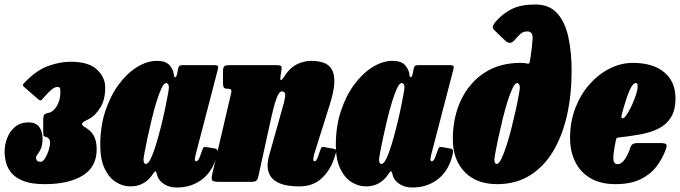

<svg xmlns="http://www.w3.org/2000/svg" viewBox="-44 -810 3028 855"><path d="M-23.5 -134Q-23.5 -165.5 -12 -195.5Q-0.5 -225.5 23.2 -245.2Q47 -265 84 -265Q115.5 -265 130.5 -244.8Q145.5 -224.5 145.5 -192Q145.5 -164 138.2 -148.2Q131 -132.5 123.8 -123.8Q116.5 -115 116.5 -108Q116.5 -89.5 137.5 -89.5Q147 -89.5 156.5 -104.8Q166 -120 172.5 -140.2Q179 -160.5 179 -175Q179 -185 174.2 -191.2Q169.5 -197.5 163.5 -199.5Q155.5 -202 152 -203Q148.5 -204 148.5 -226V-275Q148.5 -297 154.8 -301.2Q161 -305.5 174 -308Q194 -312 209.5 -338.5Q225 -365 225 -401Q225 -414 222.2 -418.5Q219.5 -423 212.5 -423Q201.5 -423 189 -413.8Q176.5 -404.5 154.5 -380Q146 -370.5 141.2 -365Q136.5 -359.5 125.5 -368.5L65.5 -421Q54.5 -430 59 -435.2Q63.5 -440.5 72.5 -449.5Q121 -498.5 172.2 -516.8Q223.5 -535 271 -535Q350.5 -535 387.5 -500.5Q424.5 -466 424.5 -421Q424.5 -365 402.8 -331Q381 -297 359.5 -284.5Q340.5 -273.5 331 -268.8Q321.5 -264 321.5 -257.5Q321.5 -251.5 331.2 -245.8Q341 -240 353.5 -230Q386.5 -203.5 386.5 -145Q386.5 -66.5 324 -28.2Q261.5 10 155.5 10Q96.5 10 61 -3.8Q25.5 -17.5 7.2 -39.5Q-11 -61.5 -17.2 -86.5Q-23.5 -111.5 -23.5 -134Z M921 -115.5Q903.5 -47.5 856 -11.2Q808.5 25 743 25Q711.5 25 688.2 10.8Q665 -3.5 657.5 -24.5Q655.5 -30.5 654.8 -33.8Q654 -37 653 -39.5Q650 -49.5 646.2 -46.8Q642.5 -44 633.5 -30.5Q618.5 -8 594 6Q569.5 20 537 20Q503 20 472.2 0.8Q441.5 -18.5 422 -59.2Q402.5 -100 402.5 -165Q402.5 -247.5 425.2 -316Q448 -384.5 485.2 -434.5Q522.5 -484.5 567 -511.8Q611.5 -539 655 -539Q694.5 -539 711.5 -519Q728.5 -499 730 -478.5Q731 -466.5 736.2 -465.8Q741.5 -465 746 -487L749 -504Q751 -513 755 -516.5Q759 -520 771.5 -520H906Q924 -520 926.5 -515.5Q929 -511 925 -497L828.5 -126Q827.5 -121.5 825.5 -113.2Q823.5 -105 823.5 -101Q823.5 -92 830.5 -92Q834.5 -92 839.5 -98.5Q844.5 -105 856 -140Q860 -151.5 863.2 -154.2Q866.5 -157 885 -153.5L913 -148.5Q921.5 -147 923.8 -140.8Q926 -134.5 921 -115.5ZM708 -420Q708.5 -428.5 705.2 -434.2Q702 -440 695.5 -440Q686 -440 675 -416.8Q664 -393.5 652.8 -356.5Q641.5 -319.5 631.2 -277.2Q621 -235 612.8 -196.2Q604.5 -157.5 599.8 -131.2Q595 -105 595 -100Q595 -93.5 597 -86.8Q599 -80 606 -80Q615.5 -80 626.8 -102.5Q638 -125 649.2 -161.2Q660.5 -197.5 671 -239Q681.5 -280.5 689.8 -319.2Q698 -358 703 -385.5Q708 -413 708 -420Z M983.5 -520H1179.5Q1204.5 -520 1208.2 -515.5Q1212 -511 1208 -489L1207 -483Q1202 -454 1206.5 -453.2Q1211 -452.5 1222 -469.5Q1245.5 -507 1276.8 -523Q1308 -539 1342.5 -539Q1372 -539 1395.8 -531.2Q1419.5 -523.5 1432.8 -502.2Q1446 -481 1444.8 -442.2Q1443.5 -403.5 1423.5 -341L1355.5 -125Q1353.5 -118.5 1352.2 -111.2Q1351 -104 1351 -101Q1351 -92 1357.5 -92Q1363 -92 1367.2 -100.8Q1371.5 -109.5 1378.5 -131Q1384.5 -148.5 1387.5 -152.8Q1390.5 -157 1402.5 -154.5L1443.5 -147Q1455 -145 1453.2 -136Q1451.5 -127 1443.5 -103.5Q1425 -48.5 1386.5 -14.2Q1348 20 1289.5 20Q1234.5 20 1203.5 7.2Q1172.5 -5.5 1160 -26.5Q1147.5 -47.5 1147.5 -73Q1148 -87.5 1150.5 -100.8Q1153 -114 1156.5 -125L1208.5 -310Q1223 -358 1225.8 -380.5Q1228.5 -403 1211 -403Q1198.5 -403 1186.8 -370.2Q1175 -337.5 1163.2 -283.2Q1151.5 -229 1137 -163.5L1108 -31Q1104 -11.5 1098 -5.8Q1092 0 1068.5 0H936.5Q907.5 0 901.8 -5.8Q896 -11.5 901 -34L985 -394Q988.5 -408 983.8 -411.5Q979 -415 968.5 -415H966.5Q955.5 -415 952.2 -421.2Q949 -427.5 949 -443V-489Q949 -511.5 955.5 -515.8Q962 -520 983.5 -520Z M1970 -115.5Q1952.5 -47.5 1905 -11.2Q1857.5 25 1792 25Q1760.5 25 1737.2 10.8Q1714 -3.5 1706.5 -24.5Q1704.5 -30.5 1703.8 -33.8Q1703 -37 1702 -39.5Q1699 -49.5 1695.2 -46.8Q1691.5 -44 1682.5 -30.5Q1667.5 -8 1643 6Q1618.5 20 1586 20Q1552 20 1521.2 0.8Q1490.5 -18.5 1471 -59.2Q1451.5 -100 1451.5 -165Q1451.5 -247.5 1474.2 -316Q1497 -384.5 1534.2 -434.5Q1571.5 -484.5 1616 -511.8Q1660.5 -539 1704 -539Q1743.5 -539 1760.5 -519Q1777.5 -499 1779 -478.5Q1780 -466.5 1785.2 -465.8Q1790.5 -465 1795 -487L1798 -504Q1800 -513 1804 -516.5Q1808 -520 1820.5 -520H1955Q1973 -520 1975.5 -515.5Q1978 -511 1974 -497L1877.5 -126Q1876.5 -121.5 1874.5 -113.2Q1872.5 -105 1872.5 -101Q1872.5 -92 1879.5 -92Q1883.5 -92 1888.5 -98.5Q1893.5 -105 1905 -140Q1909 -151.5 1912.2 -154.2Q1915.5 -157 1934 -153.5L1962 -148.5Q1970.5 -147 1972.8 -140.8Q1975 -134.5 1970 -115.5ZM1757 -420Q1757.5 -428.5 1754.2 -434.2Q1751 -440 1744.5 -440Q1735 -440 1724 -416.8Q1713 -393.5 1701.8 -356.5Q1690.5 -319.5 1680.2 -277.2Q1670 -235 1661.8 -196.2Q1653.5 -157.5 1648.8 -131.2Q1644 -105 1644 -100Q1644 -93.5 1646 -86.8Q1648 -80 1655 -80Q1664.5 -80 1675.8 -102.5Q1687 -125 1698.2 -161.2Q1709.5 -197.5 1720 -239Q1730.5 -280.5 1738.8 -319.2Q1747 -358 1752 -385.5Q1757 -413 1757 -420Z M1972.5 -190Q1972.5 -287.5 2009 -364.5Q2045.5 -441.5 2113 -485.8Q2180.5 -530 2273.5 -530Q2293.5 -530 2306 -526.5Q2313 -524.5 2315.2 -535.8Q2317.5 -547 2319.5 -561.5Q2326.5 -608.5 2327.8 -639.2Q2329 -670 2304.5 -670Q2286 -670 2275 -660.2Q2264 -650.5 2246 -630Q2238 -620.5 2227.5 -619.5Q2217 -618.5 2207 -628L2157 -676Q2147.5 -685.5 2151.5 -695.2Q2155.5 -705 2164 -714.5Q2197.5 -752 2237.5 -771Q2277.5 -790 2340 -790Q2402.5 -790 2437.5 -750.8Q2472.5 -711.5 2487 -644.5Q2501.5 -577.5 2501.5 -495Q2501.5 -388 2480.8 -296.2Q2460 -204.5 2418.8 -135.8Q2377.5 -67 2315.2 -28.5Q2253 10 2170 10Q2076.5 10 2024.5 -45Q1972.5 -100 1972.5 -190ZM2157.5 -100Q2157.5 -93 2159.5 -86.5Q2161.5 -80 2168 -80Q2177.5 -80 2188.8 -103Q2200 -126 2211.8 -162.5Q2223.5 -199 2234 -241Q2244.5 -283 2253 -321.5Q2261.5 -360 2266.2 -387Q2271 -414 2271 -420Q2271 -427 2268.2 -433.5Q2265.5 -440 2259 -440Q2249.5 -440 2238.2 -416.8Q2227 -393.5 2215.5 -356.5Q2204 -319.5 2193.8 -277.2Q2183.5 -235 2175.2 -196.2Q2167 -157.5 2162.2 -131.2Q2157.5 -105 2157.5 -100Z M2494.5 -195Q2494.5 -268 2518.2 -329.2Q2542 -390.5 2582 -435.5Q2622 -480.5 2672 -505.2Q2722 -530 2774 -530Q2864 -530 2914 -488Q2964 -446 2964 -373Q2964 -318.5 2943 -286Q2922 -253.5 2886.2 -236.2Q2850.5 -219 2804.8 -211Q2759 -203 2709.5 -197.5Q2702.5 -197 2701 -193.8Q2699.5 -190.5 2698 -182.5Q2686.5 -127 2687.2 -103Q2688 -79 2706.5 -79Q2723 -79 2738 -100Q2753 -121 2764 -155.5Q2769.5 -173 2795 -173H2895.5Q2917.5 -173 2922.5 -167.8Q2927.5 -162.5 2921 -145Q2906 -103 2878.8 -67.8Q2851.5 -32.5 2807.2 -11.2Q2763 10 2697 10Q2629.5 10 2584.5 -17Q2539.5 -44 2517 -90.5Q2494.5 -137 2494.5 -195ZM2733 -284.5Q2740.5 -288.5 2751 -305.8Q2761.5 -323 2771.8 -346Q2782 -369 2788.8 -390.5Q2795.5 -412 2795.5 -424Q2795.5 -431 2794.5 -435.5Q2793.5 -440 2786.5 -440Q2774.5 -440 2760 -408.5Q2745.5 -377 2725 -301Q2719 -278 2733 -284.5Z"/></svg>

Font: Besley* Condensed Fatface
Style: Italic
Weight: 900
Width: 3
Italic angle: -13°
Designer: Owen Earl
Foundry: indestructible type*
Version: Version 3.000; ttfautohint (v1.8.3)